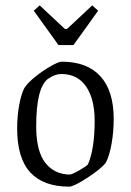

<svg xmlns="http://www.w3.org/2000/svg" viewBox="-20 -687 488 716"><path d="M44 -208Q44 -254 51.5 -295Q59 -336 71 -359Q84 -379 113 -402Q142 -425 170.5 -441Q199 -457 210 -457Q305 -457 354.5 -402.5Q404 -348 404 -244Q404 -195 396 -150.5Q388 -106 375 -81Q358 -58 306.5 -24.5Q255 9 238 9Q142 9 93 -44Q44 -97 44 -208ZM308 -74Q333 -132 333 -236Q333 -318 301 -364.5Q269 -411 209 -411Q185 -411 159 -393Q115 -360 115 -216Q115 -124 148.5 -80.5Q182 -37 240 -36Q250 -37 276 -52Q302 -67 308 -74ZM106 -647 128 -667 222 -579H230L324 -667L346 -647L254 -519H198Z"/></svg>

Font: Grenze Light
Style: Regular
Weight: 300
Designer: Renata Polastri
Foundry: Omnibus-Type
Version: Version 1.002; ttfautohint (v1.8)